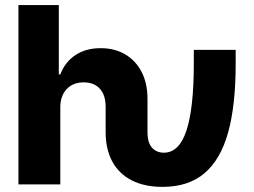

<svg xmlns="http://www.w3.org/2000/svg" viewBox="-20 -727 1002 757"><path d="M52.7 -707H211.9V-433.6H217.8Q236.3 -482.4 277.3 -509.8Q318.4 -537.1 377 -537.1Q432.1 -537.1 473.9 -512.5Q515.6 -487.8 538.6 -442.9Q561.5 -397.9 561.5 -337.9V-206.1Q561.5 -164.6 579.3 -144.8Q597.2 -125 626 -125Q686.5 -125 715.3 -212.9Q744.1 -300.8 744.1 -475.6V-530.3H909.2V-475.6Q909.2 -311.5 879.4 -204.6Q849.6 -97.7 786.1 -43.9Q722.7 9.8 621.1 9.8Q548.8 9.8 498.5 -16.4Q448.2 -42.5 422.4 -90.8Q396.5 -139.2 396.5 -206.1V-306.6Q396.5 -351.6 373.8 -377Q351.1 -402.3 309.6 -402.3Q268.1 -402.3 242.9 -375.7Q217.8 -349.1 217.8 -303.7V0H52.7Z"/></svg>

Font: Pretendard GOV ExtraBold
Style: Regular
Weight: 800
Designer: Base glyphs from Inter by Rasmus Andersson; Hangeul glyphs from Noto Sans CJK(Source Han Sans) by Jang Soo-young and Kan
Foundry: Kil Hyung-jin
Version: Version 1.309